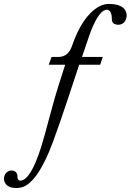

<svg xmlns="http://www.w3.org/2000/svg" viewBox="-73 -718 660 970"><path d="M474.1 -698.2Q555.2 -698.2 565.9 -650.9Q567.9 -640.1 565.9 -629.9Q559.6 -600.6 534.7 -594.2Q529.8 -593.3 525.9 -592.8Q492.7 -594.2 492.2 -618.2Q492.2 -667.5 467.3 -668.9Q428.7 -668.9 386.7 -562Q382.8 -551.3 378.9 -541L341.3 -430.2H446.3L433.1 -391.1H327.1L321.3 -374Q212.9 -41.5 175.3 47.9Q111.8 197.3 47.4 224.6Q29.3 231.9 9.8 231.9Q-43.5 231.9 -52.2 192.9Q-54.2 183.6 -52.2 175.8Q-47.4 153.3 -25.9 145Q-19.5 143.1 -14.2 143.1Q8.8 144.5 14.2 164.1Q15.6 168 15.1 177.2Q16.6 194.3 28.3 194.8Q81.1 194.8 134.8 24.9Q149.9 -22.9 177.7 -128.4Q205.6 -232.9 220.2 -277.8L256.3 -391.1H173.3L187.5 -430.2H223.6Q271 -431.6 289.6 -482.9Q341.3 -634.3 423.3 -682.6Q450.2 -697.8 474.1 -698.2Z"/></svg>

Font: Linux Biolinum Slanted O
Style: Slanted
Weight: 400
Designer: Philipp H. Poll
Foundry: Philipp H. Poll
Version: Version 1.0.4